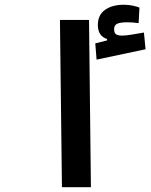

<svg xmlns="http://www.w3.org/2000/svg" viewBox="-20 -776 626 796"><path d="M236.8 0 228.5 -693.4H349.1L356.9 0ZM380.4 -528.8 375 -596.2 423.8 -608.4V-614.3Q385.7 -626.5 385.7 -672.4Q385.7 -714.4 415.8 -735.4Q445.8 -756.3 493.2 -756.3Q511.7 -756.3 528.8 -752.9Q545.9 -749.5 558.1 -744.6L554.7 -680.2Q528.3 -683.6 508.8 -683.6Q479 -683.6 466.1 -677.7Q453.1 -671.9 453.1 -654.8Q453.1 -639.2 461.2 -633.8Q469.2 -628.4 485.8 -628.4Q501 -628.4 527.8 -632.8Q554.7 -637.2 576.7 -641.1L583.5 -571.8Z"/></svg>

Font: CaskaydiaCove NF SemiBold
Style: Regular
Weight: 600
Designer: Aaron Bell
Foundry: Saja Typeworks
Version: Version 2111.001; VTT 6.35;Nerd Fonts 3.2.1